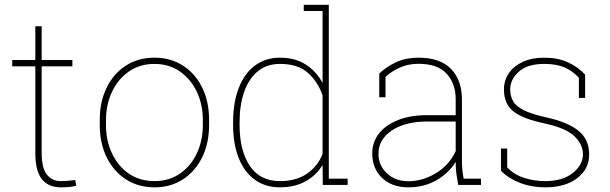

<svg xmlns="http://www.w3.org/2000/svg" viewBox="-20 -782 2581 812"><path d="M237.8 10.3Q184.6 10.3 157 -24.4Q129.4 -59.1 129.4 -136.2V-501.5H31.7V-528.3H129.4V-670.9H156.2V-528.3H286.1V-501.5H156.2V-136.2Q156.2 -71.3 178.2 -43.7Q200.2 -16.1 236.3 -16.1Q252 -16.1 264.2 -17.1Q276.4 -18.1 297.9 -20.5L302.7 3.4Q288.1 7.3 272.7 8.8Q257.3 10.3 237.8 10.3Z M633.8 10.3Q564.9 10.3 512.7 -23.4Q460.4 -57.1 431.2 -116.7Q401.9 -176.3 401.9 -253.9V-274.4Q401.9 -352.5 431.2 -411.6Q460.4 -471.2 512.5 -504.6Q564.5 -538.1 632.8 -538.1Q702.1 -538.1 753.9 -504.4Q806.2 -470.7 835.2 -411.4Q864.3 -352.1 864.3 -274.4V-253.9Q864.3 -176.3 835 -116.7Q805.7 -57.1 753.7 -23.4Q701.7 10.3 633.8 10.3ZM633.8 -16.1Q695.8 -16.1 741.7 -48.3Q787.6 -80.1 812.7 -134Q837.9 -188 837.9 -253.9V-274.4Q837.9 -339.8 812.5 -393.6Q787.1 -447.3 741 -479.5Q694.8 -511.7 632.8 -511.7Q571.3 -511.7 524.9 -479.5Q479 -447.3 453.6 -393.3Q428.2 -339.4 428.2 -274.4V-253.9Q428.2 -186.5 453.6 -133.8Q478.5 -79.6 524.7 -47.9Q570.8 -16.1 633.8 -16.1Z M1164.1 10.3Q1102.5 10.3 1057.6 -22Q1013.2 -54.2 989.5 -113.5Q965.8 -172.9 965.8 -254.4V-264.6Q965.8 -348.6 989.7 -409.7Q1013.2 -471.2 1057.9 -504.6Q1102.5 -538.1 1165 -538.1Q1227.5 -538.1 1272.5 -509.5Q1317.4 -481 1344.2 -431.2V-735.4H1264.6V-761.7H1370.6V-26.4H1450.2V0H1345.2L1344.2 -84.5Q1318.4 -41 1272.5 -15.4Q1226.6 10.3 1164.1 10.3ZM1163.6 -16.1Q1232.4 -16.1 1278.1 -47.4Q1323.7 -78.6 1344.2 -130.9V-378.4Q1325.2 -435.1 1282.7 -473.4Q1240.2 -511.7 1164.6 -511.7Q1107.9 -511.7 1070.3 -480.5Q1032.2 -449.2 1012.7 -393.6Q993.2 -337.9 993.2 -264.6V-254.4Q993.2 -145 1036.4 -80.6Q1079.6 -16.1 1163.6 -16.1Z M1707 10.3Q1637.7 10.3 1595.9 -29.5Q1554.2 -69.3 1554.2 -133.8Q1554.2 -180.7 1583 -217.8Q1611.8 -253.9 1663.6 -274.4Q1715.3 -294.9 1785.6 -294.9H1907.2V-362.3Q1907.2 -428.2 1869.1 -470.2Q1831.1 -512.2 1749.5 -512.2Q1706.5 -512.2 1670.9 -496.1Q1635.3 -480 1610.4 -457V-370.6H1584V-471.2Q1616.7 -501.5 1657 -519.8Q1697.3 -538.1 1750 -538.1Q1841.3 -538.1 1887.5 -490.5Q1933.6 -442.9 1933.6 -361.3V-106.4Q1933.6 -85.9 1935.3 -65.9Q1937 -45.9 1940.9 -26.4H2014.2V0H1918Q1911.6 -34.7 1909.4 -53Q1907.2 -71.3 1907.2 -97.2Q1877.4 -49.3 1825.4 -19.5Q1773.4 10.3 1707 10.3ZM1707 -15.6Q1767.1 -15.6 1823.2 -49.3Q1879.4 -83 1907.2 -142.6V-268.1H1787.1Q1693.8 -268.1 1637.2 -230.2Q1580.6 -192.4 1580.6 -131.8Q1580.6 -82.5 1616.2 -49.1Q1651.9 -15.6 1707 -15.6Z M2286.1 10.3Q2228.5 10.3 2179.9 -8.3Q2131.3 -26.9 2098.6 -59.6V-153.8H2125V-74.2Q2153.8 -43.5 2196.3 -29.8Q2238.8 -16.1 2286.1 -16.1Q2359.4 -16.1 2402.3 -50.3Q2445.3 -84.5 2445.3 -129.4Q2445.3 -171.4 2409.4 -205.8Q2373.5 -240.2 2284.2 -259.8Q2190.9 -279.3 2151.1 -311Q2111.3 -342.8 2111.3 -403.3Q2111.3 -441.4 2131.8 -472.2Q2152.3 -502.4 2190.7 -520.3Q2229 -538.1 2281.7 -538.1Q2338.4 -538.1 2381.6 -518.6Q2424.8 -499 2454.6 -466.3V-367.7H2428.2V-453.1Q2402.8 -481.4 2368.2 -496.6Q2333.5 -511.7 2281.7 -511.7Q2210 -511.7 2173.8 -478.5Q2137.7 -445.3 2137.7 -404.3Q2137.7 -375.5 2149.9 -354.5Q2161.6 -333 2194.8 -316.2Q2228 -299.3 2292 -285.2Q2380.9 -265.6 2426.3 -229Q2471.7 -192.4 2471.7 -128.9Q2471.7 -66.9 2420.9 -28.3Q2370.1 10.3 2286.1 10.3Z"/></svg>

Font: Suwannaphum Thin
Style: Regular
Weight: 100
Designer: Danh Hong
Version: Version 8.002; ttfautohint (v1.8.3)